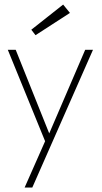

<svg xmlns="http://www.w3.org/2000/svg" viewBox="-20 -634 458 862"><path d="M201 -35 362.5 -410.5H397.5L125 208H90.5L182.5 0L15 -410.5H50.5ZM139.5 -476 120.5 -500.5 263.5 -613.5 294 -576Z"/></svg>

Font: League Spartan Thin
Style: Regular
Weight: 100
Foundry: The League of Moveable Type
Version: Version 2.002